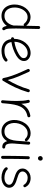

<svg xmlns="http://www.w3.org/2000/svg" viewBox="1343 -2122 806 3532"><g transform="rotate(90 1746.0 -356.0)"><path d="M296.9 -515.1Q339.8 -515.1 380.1 -495.6Q420.4 -476.1 454.1 -436L459 -665Q459 -676.3 467 -684.1Q475.1 -691.9 486.3 -691.9Q497.6 -691.4 505.4 -683.3Q513.2 -675.3 513.2 -664.1L503.9 -249.5Q503.9 -176.3 506.1 -135Q508.3 -93.8 514.2 -73Q520 -52.2 530.3 -39.6Q537.1 -30.8 535.9 -19.3Q534.7 -7.8 526.4 -0.5Q517.6 6.3 506.1 5.1Q494.6 3.9 487.3 -4.9Q463.4 -33.7 456.1 -78.6Q424.8 -34.7 377.7 -7.6Q330.6 19.5 271.5 19.5Q207 19.5 160.2 -12Q113.3 -43.5 88.1 -98.1Q63 -152.8 63 -222.7Q63 -276.9 79.6 -328.9Q96.2 -380.9 127 -422.9Q157.7 -464.8 200.9 -490Q244.1 -515.1 296.9 -515.1ZM118.2 -222.2Q118.2 -138.2 158.4 -86.4Q198.7 -34.7 272.5 -34.7Q342.8 -34.7 388.2 -82.5Q433.6 -130.4 449.2 -201.2L449.7 -203.1Q449.7 -213.4 449.7 -225.3Q449.7 -237.3 449.7 -250L453.1 -394Q451.7 -393.1 450.2 -392.1Q440.9 -386.2 429.4 -389.2Q418 -392.1 412.6 -401.4Q387.7 -431.6 357.9 -446.3Q328.1 -460.9 296.4 -460.9Q242.7 -460.9 202.6 -426.3Q162.6 -391.6 140.4 -336.9Q118.2 -282.2 118.2 -222.2Z M1104 -43.9Q1063 -6.8 1013.4 6.3Q963.9 19.5 914.1 19.5Q833 19.5 773.4 -22Q713.9 -63.5 698.7 -157.2Q696.3 -156.7 693.8 -156.7Q682.6 -155.8 674.3 -163.1Q666 -170.4 665 -181.6Q664.1 -192.9 671.4 -201.4Q678.7 -210 689.9 -210.9Q692.4 -210.9 694.3 -211.4Q694.3 -212.9 694.3 -214.8Q694.3 -270.5 713.1 -324.2Q731.9 -377.9 767.1 -421.4Q802.2 -464.8 851.1 -490.5Q899.9 -516.1 959.5 -516.1Q993.7 -516.1 1026.4 -502Q1059.1 -487.8 1080.6 -460.4Q1102.1 -433.1 1102.1 -393.1Q1102.1 -357.4 1085.4 -330.1Q1068.8 -302.7 1046.1 -283.9Q1023.4 -265.1 1005.4 -254.4Q885.7 -183.6 752.9 -163.1Q764.6 -94.2 807.1 -64.5Q849.6 -34.7 914.1 -34.7Q959 -34.7 998.3 -46.1Q1037.6 -57.6 1066.9 -84.5Q1075.2 -91.8 1086.7 -91.3Q1098.1 -90.8 1106 -82.5Q1113.3 -74.2 1112.8 -62.7Q1112.3 -51.3 1104 -43.9ZM958.5 -461.9Q899.4 -461.9 851.8 -427.2Q804.2 -392.6 776.4 -336.9Q748.5 -281.2 748.5 -217.3Q872.1 -236.8 975.6 -298.3Q1004.4 -315.4 1026.6 -337.6Q1048.8 -359.9 1048.8 -389.6Q1048.8 -422.9 1022 -442.4Q995.1 -461.9 958.5 -461.9Z M1264.6 -499Q1274.9 -503.9 1285.4 -500Q1295.9 -496.1 1300.8 -485.8Q1340.8 -400.4 1383.8 -298.6Q1426.8 -196.8 1452.1 -93.8Q1503.4 -181.6 1548.1 -280Q1592.8 -378.4 1622.6 -481.9Q1626 -492.7 1636 -498.3Q1646 -503.9 1656.7 -500.5Q1667.5 -497.1 1673.1 -487.1Q1678.7 -477.1 1675.3 -466.3Q1639.2 -341.8 1584 -225.1Q1528.8 -108.4 1466.3 -7.8Q1460.9 1.5 1450.2 4.4Q1439 7.8 1428.7 1.2Q1418.5 -5.4 1416 -17.1Q1401.4 -92.8 1374 -170.7Q1346.7 -248.5 1314.2 -323Q1281.7 -397.5 1251 -462.9Q1246.1 -473.1 1250.2 -483.6Q1254.4 -494.1 1264.6 -499Z M1848.1 26.9Q1844.7 26.4 1841.8 25.4Q1841.3 25.4 1840.8 24.9Q1840.8 24.9 1840.3 24.9Q1827.6 19.5 1824.7 6.3Q1824.7 5.9 1824.2 4.9Q1824.2 4.9 1824.2 4.4Q1823.7 1 1824.2 -2.9Q1824.2 -4.9 1824.7 -7.3Q1826.2 -23.4 1827.4 -39.6Q1828.6 -55.7 1830.1 -71.8Q1833 -115.2 1835.2 -163.6Q1837.4 -211.9 1837.4 -259.8Q1837.4 -322.8 1832.5 -378.7Q1827.6 -434.6 1817.9 -466.3Q1814.9 -477.1 1820.3 -487.1Q1825.7 -497.1 1836.4 -500.5Q1847.2 -503.9 1857.2 -498.3Q1867.2 -492.7 1870.6 -481.9Q1878.4 -455.6 1882.8 -420.7Q1887.2 -385.7 1889.6 -345.7Q1918.5 -407.7 1969.7 -451.2Q2021 -494.6 2105.5 -510.7Q2116.2 -513.2 2125.7 -506.6Q2135.3 -500 2137.2 -489.3Q2139.6 -478.5 2133.1 -469Q2126.5 -459.5 2115.7 -457Q2049.8 -444.3 2008.1 -411.6Q1966.3 -378.9 1941.9 -329.1Q1917.5 -279.3 1904.8 -215.1Q1892.1 -150.9 1885.3 -75.7Q1882.3 -33.7 1878.4 2.9Q1877.9 6.3 1876.5 9.8Q1876.5 9.8 1876.5 9.8Q1876.5 10.7 1876 11.2Q1870.6 23.4 1857.4 26.4Q1856.9 26.4 1856 26.4Q1856 26.4 1856 26.9Q1852.1 27.3 1848.1 26.9Z M2398.4 -34.7Q2456.1 -34.7 2491.9 -65.4Q2527.8 -96.2 2546.4 -146.7Q2564.9 -197.3 2569.3 -257.3L2586.4 -484.9Q2587.4 -496.1 2595.9 -502.9Q2604.5 -509.8 2615.2 -508.3Q2626.5 -506.8 2634.3 -497.8Q2642.1 -488.8 2641.1 -478L2624 -250Q2623 -235.4 2621.1 -221.2Q2619.6 -201.7 2619.4 -181.4Q2619.1 -161.1 2620.1 -143.1Q2622.6 -105 2635.7 -77.4Q2648.9 -49.8 2691.9 -47.9Q2699.7 -45.9 2706.1 -40Q2712.4 -34.2 2712.9 -22Q2712.9 -10.7 2704.8 -2.9Q2696.8 4.9 2685.5 4.9Q2637.7 4.9 2612.1 -20.3Q2586.4 -45.4 2575.7 -83.5Q2548.3 -37.1 2504.4 -8.8Q2460.4 19.5 2398.4 19.5Q2334 19.5 2287.4 -11.2Q2240.7 -42 2215.1 -93.5Q2189.5 -145 2187 -206.5Q2185.1 -261.2 2201.2 -315.9Q2217.3 -370.6 2249.5 -416Q2281.7 -461.4 2328.6 -488.8Q2375.5 -516.1 2435.1 -516.1Q2479 -516.1 2512.7 -498.3Q2546.4 -480.5 2571.8 -452.6Q2579.1 -443.8 2577.9 -432.6Q2576.7 -421.4 2568.4 -415Q2559.6 -408.7 2548.1 -410.6Q2536.6 -412.6 2529.8 -421.9Q2514.6 -438.5 2490.7 -450.2Q2466.8 -461.9 2435.5 -461.9Q2388.2 -461.9 2351.6 -439.2Q2314.9 -416.5 2290 -378.9Q2265.1 -341.3 2252.9 -296.1Q2240.7 -251 2242.2 -206.1Q2244.6 -158.2 2262.9 -119.1Q2281.2 -80.1 2315.4 -57.4Q2349.6 -34.7 2398.4 -34.7Z M2850.6 -694.8Q2850.6 -711.9 2863.3 -725.3Q2876 -738.8 2895.5 -738.8Q2917 -738.8 2926 -724.1Q2935.1 -709.5 2935.1 -698.2Q2935.1 -681.6 2924.1 -666.5Q2913.1 -651.4 2893.1 -651.4Q2869.1 -651.4 2859.9 -667.5Q2850.6 -683.6 2850.6 -694.8ZM2882.8 -501.5Q2894 -501 2901.6 -492.4Q2909.2 -483.9 2908.7 -472.7Q2907.2 -438.5 2906 -390.1Q2904.8 -341.8 2904.1 -286.9Q2903.3 -231.9 2902.8 -177.7Q2902.3 -123.5 2902.1 -77.1Q2901.9 -30.8 2901.9 0Q2901.9 11.2 2893.6 19Q2885.3 26.9 2874 26.9Q2862.8 26.9 2855 19Q2847.2 11.2 2847.2 0Q2847.2 -30.8 2847.4 -77.4Q2847.7 -124 2848.1 -178.2Q2848.6 -232.4 2849.6 -287.6Q2850.6 -342.8 2851.8 -391.8Q2853 -440.9 2854.5 -475.6Q2855 -486.8 2863.3 -494.4Q2871.6 -502 2882.8 -501.5Z M3416.5 -390.1Q3409.2 -382.8 3398.9 -382.8Q3388.7 -382.8 3379.9 -390.6Q3364.7 -422.9 3330.1 -442.4Q3295.4 -461.9 3252 -461.9Q3202.6 -461.9 3168.5 -433.6Q3134.3 -405.3 3134.3 -366.2Q3134.3 -337.4 3154.1 -318.8Q3173.8 -300.3 3203.9 -288.8Q3233.9 -277.3 3264.6 -268.1Q3292 -260.3 3321.3 -249.3Q3350.6 -238.3 3376.2 -221.9Q3401.9 -205.6 3417.7 -181.4Q3433.6 -157.2 3433.6 -122.6Q3433.6 -81.5 3408.4 -49.3Q3383.3 -17.1 3340.3 1.2Q3297.4 19.5 3244.1 19.5Q3188.5 19.5 3137 0Q3085.4 -19.5 3061.5 -54.2Q3055.2 -64 3057.4 -74.5Q3059.6 -85 3068.8 -91.3Q3077.6 -97.2 3086.7 -95Q3095.7 -92.8 3101.6 -87.4Q3120.6 -64 3163.3 -49.3Q3206.1 -34.7 3249 -34.7Q3305.7 -34.7 3342.3 -59.8Q3378.9 -85 3378.9 -121.6Q3378.9 -149.4 3359.4 -166.7Q3339.8 -184.1 3310.8 -195.6Q3281.7 -207 3252 -215.8Q3224.1 -224.1 3194.3 -235.4Q3164.6 -246.6 3138.4 -263.2Q3112.3 -279.8 3096.2 -304.9Q3080.1 -330.1 3080.1 -366.2Q3080.1 -407.7 3104 -441.9Q3127.9 -476.1 3167.2 -496.3Q3206.5 -516.6 3253.4 -516.6Q3310.1 -516.6 3353 -492.7Q3396 -468.8 3417 -427.2Q3424.8 -418.9 3424.6 -408.2Q3424.3 -397.5 3416.5 -390.1Z"/></g></svg>

Font: Mikhak-DS2-FD Light
Style: Regular
Weight: 300
Designer: Amin Abedi
Version: Version 3.2